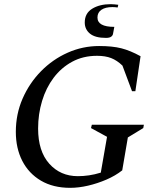

<svg xmlns="http://www.w3.org/2000/svg" viewBox="-20 -892 770 922"><path d="M317 10Q235 10 176.5 -24.5Q118 -59 87 -119.5Q56 -180 56 -259Q56 -344 88.5 -418.5Q121 -493 177 -550Q233 -607 305 -639Q377 -671 456 -671Q520 -671 563 -660Q606 -649 655 -622L630 -454H614L568 -577Q542 -602 514 -613Q486 -624 446 -624Q379 -624 326.5 -595.5Q274 -567 237.5 -518.5Q201 -470 182 -407Q163 -344 163 -275Q163 -166 216.5 -106Q270 -46 354 -46Q380 -46 407.5 -50Q435 -54 464 -63L494 -235L417 -277L421 -293H671L668 -277L594 -232L567 -74Q534 -48 491 -29.5Q448 -11 403 -0.5Q358 10 317 10ZM489 -710Q437 -710 412 -730.5Q387 -751 387 -784Q387 -828 422.5 -850Q458 -872 512 -872Q520 -872 530 -871Q540 -870 548 -869L545 -856Q538 -857 532 -857.5Q526 -858 520 -858Q486 -858 467 -845Q448 -832 448 -808Q448 -763 529 -763L523 -731Q522 -722 514 -716Q506 -710 489 -710Z"/></svg>

Font: Spectral Medium
Style: Italic
Weight: 500
Italic angle: -10°
Designer: Jean-Baptiste Levee
Foundry: Production Type
Version: Version 2.001